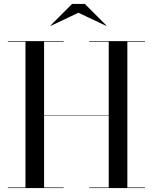

<svg xmlns="http://www.w3.org/2000/svg" viewBox="-20 -960 775 980"><path d="M380 -895 239 -828 238 -830 348 -940H413L523 -830L522 -828ZM20 -3H110V-747H20V-750H305V-747H205V-371H535V-747H435V-750H720V-747H630V-3H720V0H435V-3H535V-369H205V-3H305V0H20Z"/></svg>

Font: Bodoni* 72
Style: Regular
Weight: 400
Version: Version 1.003